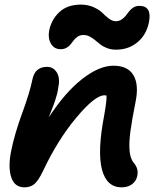

<svg xmlns="http://www.w3.org/2000/svg" viewBox="-20 -783 690 824"><path d="M240.2 -571.8Q212.4 -571.8 198.7 -595.5Q185.1 -619.1 190.9 -650.9Q200.2 -698.7 234.6 -731Q269 -763.2 327.1 -763.2Q357.4 -763.2 382.1 -752Q406.7 -740.7 419.7 -727.5Q432.6 -714.4 447.5 -703.1Q462.4 -691.9 476.1 -691.9Q490.2 -691.9 501 -698.7Q511.7 -705.6 519.3 -715.1Q526.9 -724.6 534.2 -734.4Q541.5 -744.1 552.7 -751Q564 -757.8 578.1 -757.8Q633.3 -757.8 619.1 -687Q608.4 -633.8 570.1 -601.8Q531.7 -569.8 478 -569.8Q457 -569.8 439.7 -576.4Q422.4 -583 410.6 -592.3Q398.9 -601.6 388.2 -610.6Q377.4 -619.6 365 -626.2Q352.5 -632.8 338.9 -632.8Q324.7 -632.8 314.5 -626.5Q304.2 -620.1 297.4 -611.3Q290.5 -602.5 283.7 -593.5Q276.9 -584.5 265.9 -578.1Q254.9 -571.8 240.2 -571.8ZM502 21Q437.5 21 417.5 -55.9Q397.5 -132.8 426.8 -286.1Q439 -354 437 -373Q434.1 -374 428.2 -374Q387.7 -374 307.6 -278.3Q227.5 -182.6 165 -49.8Q145 -8.3 128.2 6.3Q111.3 21 85 21Q41.5 21 27.6 -24.2Q13.7 -69.3 28.8 -139.2Q43 -209.5 75.4 -297.9Q107.9 -386.2 119.1 -441.9Q129.9 -496.1 182.1 -496.1Q208.5 -496.1 223.6 -472.4Q238.8 -448.7 230 -407.2Q228.5 -394 225.6 -382.1Q222.7 -370.1 218 -356.2Q213.4 -342.3 210.2 -333.3Q207 -324.2 199.7 -306.2Q192.4 -288.1 189 -278.8Q259.3 -386.7 332.5 -443.8Q405.8 -501 466.8 -501Q528.8 -501 552.7 -460.2Q576.7 -419.4 562 -347.2Q545.9 -266.1 539.6 -218.8Q533.2 -171.4 536.1 -136.5Q539.1 -101.6 554.2 -84Q576.2 -58.6 568.8 -26.9Q564.5 -5.4 546.4 7.8Q528.3 21 502 21Z"/></svg>

Font: Shantell Sans Bouncy
Style: Italic
Weight: 600
Italic angle: -11.31°
Designer: Stephen Nixon, Anya Danilova, Shantell Martin
Foundry: Arrow Type
Version: Version 1.006;[9816181b4]